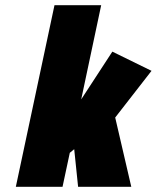

<svg xmlns="http://www.w3.org/2000/svg" viewBox="-20 -720 604 740"><path d="M424 -267 564 -447 413 -521 293 -337 370 -700H190L41 0H221L249 -131L266 -145L281 0H486Z"/></svg>

Font: Advent Pro Black
Style: Italic
Weight: 900
Italic angle: -12°
Version: Version 3.000